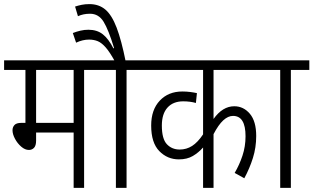

<svg xmlns="http://www.w3.org/2000/svg" viewBox="-20 -916 1528 936"><path d="M390 -575V0H339V-270H156V-231Q156 -206 146 -195.5Q136 -185 121 -185Q102 -185 83.5 -201Q65 -217 53 -239.5Q41 -262 41 -281Q41 -296 50.5 -306.5Q60 -317 84 -317H104V-575H0V-622H481V-575ZM339 -575H156V-317H339Z M597 -575V0H545V-575H468V-622H687V-575ZM541 -615Q516 -661 496 -684Q476 -707 457 -715Q438 -723 414 -723Q383 -723 351 -708L335 -755Q353 -762 372 -766.5Q391 -771 411 -771Q453 -771 481 -749Q509 -727 533 -680L536 -682Q509 -771 485 -810Q461 -849 419 -849Q402 -849 387.5 -846Q373 -843 360 -837L346 -884Q361 -889 378 -892.5Q395 -896 416 -896Q462 -896 493.5 -869.5Q525 -843 548.5 -781.5Q572 -720 593 -615Z M1282 -575H1021V-336Q1065 -398 1122 -398Q1167 -398 1198 -361.5Q1229 -325 1229 -253Q1229 -197 1213 -146Q1197 -95 1171 -47L1124 -73Q1147 -112 1162 -157Q1177 -202 1177 -252Q1177 -351 1116 -351Q1092 -351 1068.5 -329.5Q1045 -308 1021 -262V0H970V-197Q948 -172 920 -155.5Q892 -139 852 -139Q796 -139 756.5 -179.5Q717 -220 717 -304Q717 -381 759 -425.5Q801 -470 869 -470Q889 -470 908 -467.5Q927 -465 940 -462L935 -414Q907 -422 873 -422Q824 -422 796.5 -391.5Q769 -361 769 -304Q769 -239 793.5 -213Q818 -187 856 -187Q889 -187 916.5 -204.5Q944 -222 970 -261V-575H674V-622H1282Z M1398 -575V0H1346V-575H1269V-622H1488V-575Z"/></svg>

Font: Noto Sans Devanagari UI Condensed Light
Style: Regular
Weight: 300
Width: 3
Designer: Jelle Bosma - Monotype Design Team
Foundry: Monotype Imaging Inc.
Version: Version 2.004; ttfautohint (v1.8.4.7-5d5b)